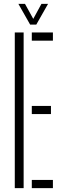

<svg xmlns="http://www.w3.org/2000/svg" viewBox="-20 -967 316 987"><path d="M56 0V-800H101.5V0ZM143.5 0V-42H252V0ZM143.5 -380.5V-422.5H242V-380.5ZM143.5 -758V-800H252V-758ZM135 -840.5 74.5 -947H108.5L151 -870L193 -947H227L166.5 -840.5Z"/></svg>

Font: Big Shoulders Stencil Display Thin Light
Style: Regular
Weight: 300
Version: Version 2.001